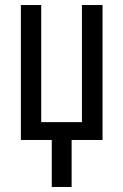

<svg xmlns="http://www.w3.org/2000/svg" viewBox="-20 -557 491 764"><path d="M186 0H63V-537H144V-71H306V-537H388V0H265V187H186Z"/></svg>

Font: Noto Sans Display Condensed
Style: Regular
Weight: 400
Width: 3
Designer: Monotype Design Team
Foundry: Monotype Imaging Inc.
Version: Version 1.900